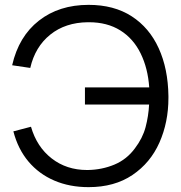

<svg xmlns="http://www.w3.org/2000/svg" viewBox="-20 -755 743 790"><path d="M344.5 15Q266.5 15 203.5 -12Q140.5 -39 97.2 -90.2Q54 -141.5 35 -214.5L107.5 -233.5Q131.5 -150.5 192.8 -103Q254 -55.5 338 -55.5Q339.5 -55.5 341.5 -55.5Q400 -56.5 450.8 -77.8Q501.5 -99 535 -144.5Q567 -186.5 579 -231.8Q591 -277 593.5 -325H329.5V-395.5H594Q588.5 -474.5 558.5 -535.5Q528.5 -596.5 474.8 -630Q421 -663.5 346 -663.5Q343.5 -663.5 341.5 -663.5Q249 -662.5 186.8 -612.5Q124.5 -562.5 104.5 -475.5L30 -486.5Q57 -605 140 -670Q223 -735 344.5 -735Q449 -735 521.8 -688Q594.5 -641 633 -556.5Q671.5 -472 673 -360Q673 -356 673 -352Q673 -252 636 -168.5Q599 -85 525 -35Q451 15 344.5 15Z"/></svg>

Font: Cns Manrope
Style: Regular
Weight: 400
Designer: Mikhail Sharanda
Foundry: Mikhail Sharanda
Version: Version 4.504